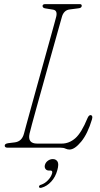

<svg xmlns="http://www.w3.org/2000/svg" viewBox="-20 -720 488 936"><path d="M275.5 0H17.5Q3 0 3 -10Q3 -19.5 20 -22L52.5 -26Q87 -30.5 97 -69Q99.5 -79 108.8 -113Q118 -147 131.8 -196.5Q145.5 -246 161.2 -303Q177 -360 192.8 -416.5Q208.5 -473 221.8 -521Q235 -569 243.8 -600.5Q252.5 -632 254 -638.5Q261.5 -669.5 238.5 -673L201.5 -679Q187.5 -681 187.5 -691Q187.5 -700 201.5 -700H368.5Q378.5 -700 378.5 -692Q378.5 -681 362.5 -679.5L320 -674Q290 -670.5 281 -635Q279.5 -630 271 -599.5Q262.5 -569 249.2 -521.8Q236 -474.5 220.2 -418.5Q204.5 -362.5 188.8 -305.5Q173 -248.5 159 -198.8Q145 -149 135.8 -114.2Q126.5 -79.5 124 -68.5Q113.5 -20 161 -20H281Q317 -20 347 -46Q377 -72 407 -145Q413 -159 422 -159Q426.5 -159 429 -153.8Q431.5 -148.5 428.5 -138.5Q407.5 -68 375.8 -29.5Q344 9 319 9Q308.5 9 299.2 4.5Q290 0 275.5 0ZM219.5 111.5Q207 111.5 201.5 103.2Q196 95 199 84Q202.5 71.5 213.5 63.5Q224.5 55.5 237.5 55.5Q252.5 55.5 260.2 67.2Q268 79 259.5 109.5Q250.5 143 229.5 165.5Q208.5 188 183 195Q172.5 198 170 191.5Q170 182.5 180.5 180.5Q199.5 174 214.2 158.2Q229 142.5 234 125Q237.5 111.5 226.5 111.5Z"/></svg>

Font: Fraunces 144pt S100 Thin
Style: Italic
Weight: 100
Italic angle: -16°
Version: Version 1.000; ttfautohint (v1.8.3)